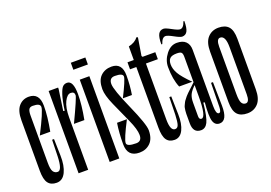

<svg xmlns="http://www.w3.org/2000/svg" viewBox="-113 -1136 2061 1462"><g transform="rotate(-20 918.0 -405.5)"><path d="M216.7 -572.2Q216.7 -602.2 156.7 -602.2Q133.3 -602.2 125 -586.7Q116.7 -571.1 116.7 -537.8V-156.7Q116.7 -102.2 129.4 -83.3Q142.2 -64.4 165.6 -64.4Q201.1 -64.4 204.4 -177.8L207.8 -308.9H223.3L226.7 -174.4Q228.9 -92.2 203.9 -40.6Q178.9 11.1 130 11.1Q83.3 11.1 61.1 -18.9Q38.9 -48.9 38.9 -118.9V-526.7Q38.9 -604.4 70.6 -641.1Q102.2 -677.8 152.2 -677.8Q237.8 -677.8 237.8 -573.3Q237.8 -487.8 215.6 -371.1H131.1Q216.7 -537.8 216.7 -572.2Z M462.2 -595.6Q433.3 -595.6 410.6 -549.4Q387.8 -503.3 387.8 -424.4V0H310V-666.7H386.7V-654.4L362.2 -485.6L373.3 -483.3Q384.4 -563.3 398.9 -607.2Q413.3 -651.1 427.2 -664.4Q441.1 -677.8 462.2 -677.8Q512.2 -677.8 512.2 -567.8Q512.2 -482.2 490 -365.6H405.6Q492.2 -547.8 492.2 -566.7Q492.2 -595.6 462.2 -595.6Z M542.2 -811.1V-754.4H660V-811.1ZM562.2 -666.7H640V0H562.2Z M924.4 -125.6Q924.4 -57.8 889.4 -23.3Q854.4 11.1 801.1 11.1Q704.4 11.1 704.4 -92.2Q704.4 -184.4 716.7 -261.1H796.7Q725.6 -124.4 725.6 -93.3Q725.6 -64.4 801.1 -64.4Q846.7 -64.4 846.7 -115.6Q846.7 -161.1 810 -242.2Q773.3 -323.3 736.1 -406.7Q698.9 -490 698.9 -540Q698.9 -610 733.3 -643.9Q767.8 -677.8 822.2 -677.8Q907.8 -677.8 907.8 -575.6Q907.8 -493.3 895.6 -421.1H822.2Q886.7 -548.9 886.7 -574.4Q886.7 -602.2 822.2 -602.2Q776.7 -602.2 776.7 -553.3Q776.7 -506.7 850.6 -340.6Q924.4 -174.4 924.4 -125.6Z M1174.4 -610H1077.8V-156.7Q1077.8 -64.4 1116.7 -64.4Q1136.7 -64.4 1144.4 -87.2Q1152.2 -110 1154.4 -166.7L1157.8 -308.9H1173.3L1176.7 -163.3Q1178.9 -85.6 1155 -37.2Q1131.1 11.1 1085.6 11.1Q1042.2 11.1 1021.1 -18.9Q1000 -48.9 1000 -118.9V-610H948.9V-666.7H1000V-776.7Q1054.4 -788.9 1076.7 -822.2L1088.9 -818.9L1065.6 -675.6L1071.1 -666.7H1174.4Z M1300 11.1Q1335.6 11.1 1355 -27.2Q1374.4 -65.6 1386.7 -181.1L1397.8 -178.9Q1387.8 -66.7 1400.6 -27.8Q1413.3 11.1 1450 11.1Q1514.4 11.1 1512.2 -112.2L1508.9 -302.2H1493.3L1490 -107.8Q1488.9 -64.4 1471.1 -64.4Q1447.8 -64.4 1447.8 -131.1V-586.7Q1447.8 -630 1423.3 -653.9Q1398.9 -677.8 1351.1 -677.8Q1301.1 -677.8 1263.9 -630Q1226.7 -582.2 1226.7 -526.7Q1226.7 -427.8 1255.6 -358.9H1362.2Q1296.7 -424.4 1274.4 -463.3Q1252.2 -502.2 1252.2 -538.9Q1252.2 -570 1267.8 -586.1Q1283.3 -602.2 1324.4 -602.2Q1352.2 -602.2 1361.1 -593.3Q1370 -584.4 1370 -557.8V-352.2Q1364.4 -346.7 1345.6 -328.9Q1326.7 -311.1 1322.2 -307.2Q1317.8 -303.3 1302.8 -288.9Q1287.8 -274.4 1284.4 -269.4Q1281.1 -264.4 1270.6 -251.7Q1260 -238.9 1257.2 -232.2Q1254.4 -225.6 1248.3 -213.9Q1242.2 -202.2 1240.6 -192.2Q1238.9 -182.2 1237.2 -170Q1235.6 -157.8 1235.6 -144.4V-67.8Q1235.6 11.1 1300 11.1ZM1332.2 -70Q1313.3 -70 1313.3 -96.7V-207.8Q1313.3 -246.7 1325.6 -272.8Q1337.8 -298.9 1377.8 -336.7L1370 -352.2V-240Q1370 -70 1332.2 -70ZM1407.8 -707.8Q1436.7 -707.8 1450 -732.2Q1463.3 -756.7 1463.3 -814.4H1455.6Q1440 -765.6 1412.2 -765.6Q1395.6 -765.6 1352.2 -789.4Q1308.9 -813.3 1293.3 -813.3Q1264.4 -813.3 1251.1 -788.9Q1237.8 -764.4 1237.8 -706.7H1245.6Q1261.1 -755.6 1288.9 -755.6Q1305.6 -755.6 1348.9 -731.7Q1392.2 -707.8 1407.8 -707.8Z M1675.6 -602.2Q1645.6 -602.2 1645.6 -538.9V-156.7Q1645.6 -102.2 1656.7 -83.3Q1667.8 -64.4 1688.9 -64.4Q1718.9 -64.4 1718.9 -127.8V-510Q1718.9 -602.2 1675.6 -602.2ZM1675.6 11.1Q1621.1 11.1 1594.4 -18.9Q1567.8 -48.9 1567.8 -118.9V-527.8Q1567.8 -604.4 1601.7 -641.1Q1635.6 -677.8 1688.9 -677.8Q1743.3 -677.8 1770 -647.8Q1796.7 -617.8 1796.7 -547.8V-138.9Q1796.7 -62.2 1762.8 -25.6Q1728.9 11.1 1675.6 11.1Z"/></g></svg>

Font: Le Murmure
Style: Regular
Weight: 600
Width: 2
Designer: Jeremy Landes, Alexander Slobzheninov (Cyrillic)
Foundry: Velvetyne Type Foundry
Version: Version 1.0